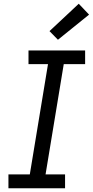

<svg xmlns="http://www.w3.org/2000/svg" viewBox="-20 -1004 495 1024"><path d="M25 0V-74H139L236 -662H132V-735H434V-662H320L223 -74H327V0ZM289 -792 244 -838 400 -984 455 -926Z"/></svg>

Font: Iosevka Custom Oblique
Style: Regular
Weight: 400
Italic angle: -9°
Designer: Belleve Invis
Foundry: Belleve Invis
Version: Version 27.0.1